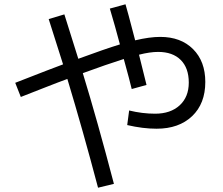

<svg xmlns="http://www.w3.org/2000/svg" viewBox="-20 -812 1040 895"><path d="M492 -772 565 -792Q572 -768 579.5 -740Q587 -712 596 -677.5Q605 -643 610 -624Q677 -640 727 -640Q823 -640 880 -583Q937 -526 937 -430Q937 -329 875.5 -270.5Q814 -212 710 -212Q646 -212 573 -229L582 -297Q643 -282 703 -282Q775 -282 817.5 -321Q860 -360 860 -427Q860 -495 822.5 -532.5Q785 -570 717 -570Q679 -570 628 -557Q633 -537 663 -416L594 -397Q586 -432 557 -537Q475 -511 366 -471Q434 -249 511 45L437 63Q367 -202 294 -444Q258 -431 179 -400Q100 -369 77 -360L51 -426Q230 -496 274 -512Q235 -636 207 -723L280 -745Q324 -607 345 -538Q470 -584 539 -605Q516 -692 492 -772Z"/></svg>

Font: M PLUS 1p
Style: Regular
Weight: 400
Version: Version 1.062